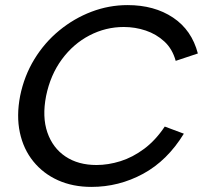

<svg xmlns="http://www.w3.org/2000/svg" viewBox="-20 -727 804 754"><path d="M59 -350Q75 -429 115 -494.5Q155 -560 213 -607.5Q271 -655 339.5 -681Q408 -707 481 -707Q586 -707 659.5 -658Q733 -609 757 -517L670 -488Q657 -535 625.5 -564Q594 -593 552.5 -607Q511 -621 466 -621Q395 -621 331.5 -588Q268 -555 223 -494Q178 -433 161 -350Q145 -268 166 -207Q187 -146 237 -112.5Q287 -79 359 -79Q405 -79 453 -94Q501 -109 546 -142.5Q591 -176 627 -230L702 -202Q637 -96 542 -44.5Q447 7 339 7Q266 7 208 -19Q150 -45 111 -93Q72 -141 58 -206.5Q44 -272 59 -350Z"/></svg>

Font: Albert Sans Medium
Style: Italic
Weight: 500
Italic angle: -11.25°
Designer: Andreas Rasmussen
Foundry: a.Foundry
Version: Version 1.025